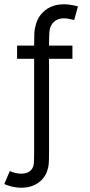

<svg xmlns="http://www.w3.org/2000/svg" viewBox="-45 -692 424 901"><path d="M255.9 -671.9Q282.7 -671.9 320.8 -662.1L303.2 -598.1Q272.9 -606 255.9 -606Q220.7 -606 202.1 -583Q190.4 -568.4 187.7 -548.8Q185.1 -529.3 185.1 -481.9V-478H294.9V-416H185.1V21Q185.1 59.1 183.8 76.2Q182.6 93.3 175.3 113.5Q168 133.8 151.9 150.9Q115.2 189 54.2 189Q16.1 189 -24.9 171.9L1 110.8Q29.3 123 54.2 123Q88.4 123 104 102.1Q111.8 91.3 113.5 76.4Q115.2 61.5 115.2 21V-416H35.2V-478H115.2V-481.9Q115.2 -520 116.2 -538.1Q117.2 -556.2 123.8 -579.1Q130.4 -602.1 144 -620.1Q183.1 -671.9 255.9 -671.9Z"/></svg>

Font: Gidolinya
Style: Regular
Weight: 400
Version: Version 1.0.3